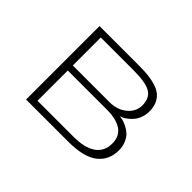

<svg xmlns="http://www.w3.org/2000/svg" viewBox="-122 -997 1294 1294"><g transform="rotate(45 525.0 -350.0)"><path d="M208.5 0V-700H588Q638 -700 676.5 -695.5Q715 -691 749.2 -679.8Q783.5 -668.5 805.8 -649.5Q828 -630.5 840.8 -600.8Q853.5 -571 853.5 -531Q853.5 -500.5 843.8 -473Q834 -445.5 819.5 -427.8Q805 -410 787.8 -396Q770.5 -382 756.8 -375.5Q743 -369 733.5 -367Q746 -366.5 763 -362.5Q780 -358.5 803.8 -347Q827.5 -335.5 846.8 -318.2Q866 -301 879.8 -270Q893.5 -239 893.5 -200.5Q893.5 -107 825.8 -53.5Q758 0 612 0ZM269 -385H618.5Q692 -385 741.5 -425.8Q791 -466.5 791 -527Q791 -594 745.5 -622.8Q700 -651.5 584 -651.5H269ZM269 -48.5H613.5Q717 -48.5 773.2 -87Q829.5 -125.5 829.5 -202Q829.5 -239 814.8 -266Q800 -293 773.8 -308Q747.5 -323 716.5 -330Q685.5 -337 648.5 -337H269Z"/></g></svg>

Font: League Mono Extended UltraLight
Style: Regular
Weight: 200
Width: 9
Designer: Tyler Finck
Foundry: The League of Moveable Type / Tyler Finck
Version: Version 2.210